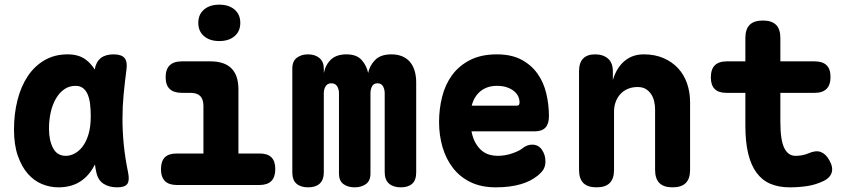

<svg xmlns="http://www.w3.org/2000/svg" viewBox="-20 -793 3640 823"><path d="M230 10Q194 10 160 -4Q126 -18 99.5 -48Q73 -78 56.5 -125Q40 -172 40 -238Q40 -305 55 -364Q70 -423 99 -466.5Q128 -510 171 -535Q214 -560 270 -560Q317 -560 347 -538Q370 -521 386 -495Q391 -527 412 -544Q432 -560 467 -560Q501 -560 514 -544Q527 -528 522 -494Q515 -441 510 -389Q505 -337 505 -283.5Q505 -230 510.5 -173.5Q516 -117 529 -54Q536 -20 526 -5Q516 10 482 10Q447 10 423.5 -5.5Q400 -21 393 -54Q389 -71 387 -88Q382 -79 378 -72Q354 -32 317.5 -11Q281 10 230 10ZM262 -125Q281 -125 300 -135Q319 -145 334.5 -165.5Q350 -186 359.5 -218Q369 -250 369 -295Q369 -324 366 -348Q363 -372 355.5 -389Q348 -406 335.5 -415.5Q323 -425 304 -425Q276 -425 255 -410Q234 -395 219.5 -370Q205 -345 197.5 -312Q190 -279 190 -242Q190 -191 207.5 -158Q225 -125 262 -125Z M1093 -135Q1127 -135 1143.5 -118.5Q1160 -102 1160 -68Q1160 -34 1143 -17Q1126 0 1092 0H738Q704 0 687 -17Q670 -34 670 -68Q670 -102 686.5 -118.5Q703 -135 737 -135H852V-339Q852 -367 838.5 -381Q825 -395 797 -395H760Q725 -395 707.5 -411.5Q690 -428 690 -462Q690 -496 707.5 -513Q725 -530 760 -530H882Q942 -530 972 -500Q1002 -470 1002 -410V-135ZM920 -617Q879 -617 854.5 -638Q830 -659 830 -695Q830 -731 854.5 -752Q879 -773 920 -773Q961 -773 985.5 -752Q1010 -731 1010 -695Q1010 -659 985.5 -638Q961 -617 920 -617Z M1301 10Q1269 10 1251 -5.5Q1233 -21 1233 -54V-499Q1233 -531 1252.5 -545.5Q1272 -560 1300 -560Q1331 -560 1349.5 -544Q1368 -528 1368 -499V-480Q1376 -517 1399.5 -538.5Q1423 -560 1465 -560Q1509 -560 1530.5 -535.5Q1552 -511 1558 -480Q1564 -511 1587.5 -535.5Q1611 -560 1658 -560Q1683 -560 1703 -552Q1723 -544 1736.5 -528.5Q1750 -513 1757 -490.5Q1764 -468 1764 -440V-54Q1764 -21 1747 -5.5Q1730 10 1698 10Q1666 10 1647.5 -6Q1629 -22 1629 -55V-393Q1629 -411 1621.5 -423.5Q1614 -436 1598 -436Q1582 -436 1575 -423.5Q1568 -411 1568 -393V-49Q1568 -18 1548.5 -4Q1529 10 1500 10Q1471 10 1452 -4Q1433 -18 1433 -49V-393Q1433 -411 1425 -423.5Q1417 -436 1400 -436Q1384 -436 1376 -423.5Q1368 -411 1368 -393V-55Q1368 -22 1350.5 -6Q1333 10 1301 10Z M2261 -173Q2288 -173 2303 -151Q2318 -129 2318 -101Q2318 -85 2312 -71.5Q2306 -58 2286 -41Q2271 -29 2253 -19.5Q2235 -10 2212.5 -3.5Q2190 3 2163.5 6.5Q2137 10 2105 10Q2043 10 1997.5 -12Q1952 -34 1922 -72.5Q1892 -111 1877 -162Q1862 -213 1862 -270Q1862 -325 1875 -377.5Q1888 -430 1917.5 -470.5Q1947 -511 1994.5 -535.5Q2042 -560 2110 -560Q2172 -560 2214.5 -537.5Q2257 -515 2283.5 -478Q2310 -441 2321.5 -393Q2333 -345 2333 -295Q2333 -262 2318 -246Q2303 -230 2272 -230H2001Q2007 -200 2018.5 -180Q2030 -160 2045 -147.5Q2060 -135 2077.5 -130Q2095 -125 2113 -125Q2145 -125 2175.5 -135.5Q2206 -146 2219 -157Q2229 -165 2239.5 -169Q2250 -173 2261 -173ZM2002 -340H2195Q2201 -340 2204 -343Q2207 -346 2207 -354Q2207 -368 2201 -380.5Q2195 -393 2182.5 -403Q2170 -413 2152 -419Q2134 -425 2110 -425Q2088 -425 2070.5 -419Q2053 -413 2039.5 -402Q2026 -391 2016.5 -375.5Q2007 -360 2002 -340Z M2612 -315V-65Q2612 -27 2593.5 -8.5Q2575 10 2537 10Q2499 10 2480.5 -8.5Q2462 -27 2462 -65V-487Q2462 -524 2479.5 -542Q2497 -560 2531 -560Q2565 -560 2586 -542Q2607 -524 2607 -487V-450Q2623 -503 2657 -531.5Q2691 -560 2739 -560Q2787 -560 2824 -544Q2861 -528 2886.5 -500.5Q2912 -473 2925 -435.5Q2938 -398 2938 -355V-65Q2938 -27 2919.5 -8.5Q2901 10 2863 10Q2825 10 2806.5 -8.5Q2788 -27 2788 -65V-325Q2788 -342 2784 -359Q2780 -376 2771 -389.5Q2762 -403 2748 -411.5Q2734 -420 2713 -420Q2690 -420 2671 -412Q2652 -404 2639 -389.5Q2626 -375 2619 -356Q2612 -337 2612 -315Z M3472 -530Q3506 -530 3523 -513.5Q3540 -497 3540 -463Q3540 -429 3523 -412Q3506 -395 3472 -395H3325V-270Q3325 -193 3341.5 -159Q3358 -125 3390 -125Q3404 -125 3418 -127.5Q3432 -130 3446 -136Q3478 -150 3499.5 -141Q3521 -132 3535 -106Q3552 -76 3545 -53.5Q3538 -31 3512 -18Q3477 -1 3440.5 4.5Q3404 10 3365 10Q3318 10 3282.5 -5Q3247 -20 3223 -52.5Q3199 -85 3187 -135Q3175 -185 3175 -254V-395H3093Q3060 -395 3043.5 -411.5Q3027 -428 3027 -461Q3027 -496 3044 -513Q3061 -530 3096 -530H3175V-630Q3175 -668 3193.5 -686.5Q3212 -705 3250 -705Q3288 -705 3306.5 -686.5Q3325 -668 3325 -630V-530Z"/></svg>

Font: Maple Mono ExtraBold
Style: Regular
Weight: 800
Monospace: yes
Designer: subframe7536
Version: Version 7.000